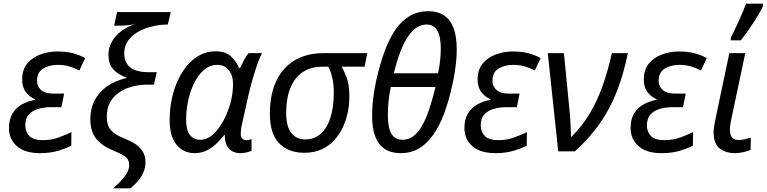

<svg xmlns="http://www.w3.org/2000/svg" viewBox="-20 -826 4184 1048"><path d="M199 10Q115 10 72 -28.5Q29 -67 29 -127Q29 -175 48 -206.5Q67 -238 99.5 -256Q132 -274 171 -281V-284Q142 -297 121.5 -323Q101 -349 101 -391Q101 -446 129 -479.5Q157 -513 201 -529Q245 -545 293 -545Q342 -545 378 -535.5Q414 -526 445 -509L413 -441Q392 -453 361.5 -462.5Q331 -472 296 -472Q248 -472 215 -451.5Q182 -431 182 -384Q182 -355 204 -335Q226 -315 272 -315H330L315 -241H259Q220 -241 188 -231.5Q156 -222 137 -200.5Q118 -179 118 -141Q118 -107 140 -84Q162 -61 214 -61Q259 -61 298.5 -75Q338 -89 370 -105L369 -31Q343 -17 299 -3.5Q255 10 199 10Z M598 202Q627 176 646 155Q665 134 675 114.5Q685 95 685 73Q685 44 664 29Q643 14 599 -4Q536 -30 504.5 -69.5Q473 -109 473 -176Q473 -231 495.5 -276Q518 -321 562 -353Q606 -385 670 -400V-403Q627 -417 599.5 -446.5Q572 -476 572 -527Q572 -558 584 -585Q596 -612 617 -634Q638 -656 666 -672Q694 -688 725 -697Q703 -691 681 -688.5Q659 -686 629 -686H603L619 -760H912L896 -692H892Q859 -692 826 -685.5Q793 -679 762.5 -666.5Q732 -654 708.5 -635Q685 -616 671.5 -591Q658 -566 658 -534Q658 -486 690 -459Q722 -432 792 -432H836L820 -364H784Q727 -364 676.5 -345.5Q626 -327 594.5 -288Q563 -249 563 -188Q563 -142 584.5 -116.5Q606 -91 661 -69Q690 -58 715.5 -42Q741 -26 757.5 -1.5Q774 23 774 59Q774 89 762.5 115Q751 141 732.5 162.5Q714 184 693 202Z M1042 10Q982 10 944 -35.5Q906 -81 906 -170Q906 -231 918 -287Q930 -343 952 -390Q974 -437 1004.5 -472Q1035 -507 1073.5 -526.5Q1112 -546 1156 -546Q1210 -546 1240 -519Q1270 -492 1285 -454H1290Q1298 -471 1310.5 -495.5Q1323 -520 1337 -536H1410Q1399 -515 1385.5 -477.5Q1372 -440 1359 -395Q1346 -350 1336 -306L1301 -149Q1297 -133 1295.5 -119Q1294 -105 1294 -96Q1294 -80 1302 -70.5Q1310 -61 1323 -61Q1329 -61 1337.5 -62.5Q1346 -64 1353 -67V-3Q1345 1 1327.5 5.5Q1310 10 1293 10Q1266 10 1246.5 -1Q1227 -12 1217 -34Q1207 -56 1207 -89H1204Q1183 -62 1158.5 -39.5Q1134 -17 1105.5 -3.5Q1077 10 1042 10ZM1074 -63Q1108 -63 1139.5 -89.5Q1171 -116 1196.5 -161.5Q1222 -207 1238 -264Q1246 -294 1249 -320Q1252 -346 1252 -367Q1252 -414 1229 -443Q1206 -472 1165 -472Q1135 -472 1109.5 -456Q1084 -440 1063 -411Q1042 -382 1027 -343.5Q1012 -305 1004 -261Q996 -217 996 -170Q996 -116 1016.5 -89.5Q1037 -63 1074 -63Z M1640 8Q1557 8 1505 -42.5Q1453 -93 1453 -208Q1453 -263 1464 -312.5Q1475 -362 1497.5 -402.5Q1520 -443 1555 -473Q1590 -503 1638 -519.5Q1686 -536 1747 -536H1985L1970 -462H1845Q1861 -434 1874 -396.5Q1887 -359 1887 -297Q1887 -259 1879 -217Q1871 -175 1853 -135Q1835 -95 1806 -62.5Q1777 -30 1736 -11Q1695 8 1640 8ZM1646 -65Q1680 -65 1705.5 -78.5Q1731 -92 1749.5 -116Q1768 -140 1779.5 -172Q1791 -204 1796.5 -242Q1802 -280 1802 -320Q1802 -366 1793.5 -402Q1785 -438 1772 -462H1742Q1687 -462 1648.5 -442Q1610 -422 1586.5 -387Q1563 -352 1552.5 -307Q1542 -262 1542 -211Q1542 -135 1570 -100Q1598 -65 1646 -65Z M2167 10Q2116 10 2081 -12.5Q2046 -35 2028.5 -80Q2011 -125 2011 -192Q2011 -221 2013.5 -253Q2016 -285 2021 -318.5Q2026 -352 2033 -384Q2053 -474 2079 -545Q2105 -616 2139 -665Q2173 -714 2217.5 -739.5Q2262 -765 2319 -765Q2366 -765 2400.5 -744Q2435 -723 2454 -677Q2473 -631 2473 -555Q2473 -530 2470.5 -499.5Q2468 -469 2462.5 -433.5Q2457 -398 2448 -359Q2430 -275 2404.5 -207Q2379 -139 2345 -90.5Q2311 -42 2267 -16Q2223 10 2167 10ZM2177 -63Q2209 -63 2234.5 -81.5Q2260 -100 2281.5 -136Q2303 -172 2321.5 -226Q2340 -280 2357 -351H2113Q2104 -308 2100.5 -270.5Q2097 -233 2097 -199Q2097 -129 2116.5 -96Q2136 -63 2177 -63ZM2371 -426Q2379 -461 2382.5 -497Q2386 -533 2386 -561Q2386 -626 2367 -659Q2348 -692 2309 -692Q2278 -692 2252 -674Q2226 -656 2204 -622Q2182 -588 2163.5 -538.5Q2145 -489 2129 -426Z M2685 10Q2601 10 2558 -28.5Q2515 -67 2515 -127Q2515 -175 2534 -206.5Q2553 -238 2585.5 -256Q2618 -274 2657 -281V-284Q2628 -297 2607.5 -323Q2587 -349 2587 -391Q2587 -446 2615 -479.5Q2643 -513 2687 -529Q2731 -545 2779 -545Q2828 -545 2864 -535.5Q2900 -526 2931 -509L2899 -441Q2878 -453 2847.5 -462.5Q2817 -472 2782 -472Q2734 -472 2701 -451.5Q2668 -431 2668 -384Q2668 -355 2690 -335Q2712 -315 2758 -315H2816L2801 -241H2745Q2706 -241 2674 -231.5Q2642 -222 2623 -200.5Q2604 -179 2604 -141Q2604 -107 2626 -84Q2648 -61 2700 -61Q2745 -61 2784.5 -75Q2824 -89 2856 -105L2855 -31Q2829 -17 2785 -3.5Q2741 10 2685 10Z M3027 0 2970 -536H3058L3088 -230Q3092 -190 3094 -152.5Q3096 -115 3097 -77Q3157 -136 3199 -206.5Q3241 -277 3270 -359.5Q3299 -442 3320 -536H3407Q3385 -427 3349.5 -333.5Q3314 -240 3258 -158Q3202 -76 3118 0Z M3592 10Q3508 10 3465 -28.5Q3422 -67 3422 -127Q3422 -175 3441 -206.5Q3460 -238 3492.5 -256Q3525 -274 3564 -281V-284Q3535 -297 3514.5 -323Q3494 -349 3494 -391Q3494 -446 3522 -479.5Q3550 -513 3594 -529Q3638 -545 3686 -545Q3735 -545 3771 -535.5Q3807 -526 3838 -509L3806 -441Q3785 -453 3754.5 -462.5Q3724 -472 3689 -472Q3641 -472 3608 -451.5Q3575 -431 3575 -384Q3575 -355 3597 -335Q3619 -315 3665 -315H3723L3708 -241H3652Q3613 -241 3581 -231.5Q3549 -222 3530 -200.5Q3511 -179 3511 -141Q3511 -107 3533 -84Q3555 -61 3607 -61Q3652 -61 3691.5 -75Q3731 -89 3763 -105L3762 -31Q3736 -17 3692 -3.5Q3648 10 3592 10Z M3992 10Q3942 10 3908.5 -15.5Q3875 -41 3875 -105Q3875 -121 3878.5 -139.5Q3882 -158 3886 -180L3961 -536H4048L3972 -177Q3969 -163 3966.5 -147Q3964 -131 3964 -117Q3964 -93 3974.5 -77.5Q3985 -62 4011 -62Q4028 -62 4043.5 -65.5Q4059 -69 4078 -75L4077 -8Q4064 -2 4039.5 4Q4015 10 3992 10ZM3969 -620Q3978 -638 3989.5 -662Q4001 -686 4012.5 -711.5Q4024 -737 4034.5 -761.5Q4045 -786 4052 -806H4144V-792Q4138 -777 4124.5 -754Q4111 -731 4094 -704.5Q4077 -678 4058.5 -652Q4040 -626 4024 -606H3969Z"/></svg>

Font: Noto Sans Display
Style: Italic
Weight: 400
Italic angle: -12°
Designer: Monotype Design Team
Foundry: Monotype Imaging Inc.
Version: Version 2.003